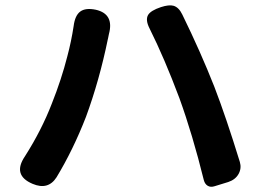

<svg xmlns="http://www.w3.org/2000/svg" viewBox="-20 -723 982 730"><path d="M104 -24Q26 -57 75 -129Q138 -228 177 -329Q214 -422 236 -509Q251 -565 260 -624Q265 -664 285 -679Q305 -694 344 -686Q415 -670 394 -593Q393 -588 391 -578Q390 -575 390 -574Q358 -418 307 -279Q258 -153 195 -49Q163 1 104 -24ZM755 -38Q712 -212 662 -350Q605 -502 549 -614Q532 -647 543 -666Q553 -683 592 -696Q623 -706 640 -701Q660 -695 673 -668Q743 -525 795 -393Q840 -276 892 -107Q899 -83 887 -61.5Q875 -40 848 -31L835 -27L796 -15Q781 -10 770 -16.5Q759 -23 755 -38Z"/></svg>

Font: GenSenRounded TW B
Style: Regular
Weight: 700
Version: Version 1.501;PS 1;hotconv 16.6.51;makeotf.lib2.5.65220